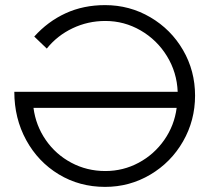

<svg xmlns="http://www.w3.org/2000/svg" viewBox="-20 -725 825 751"><path d="M36 -366H675Q672 -442 633 -505.5Q594 -569 530 -606Q466 -643 392 -643Q324 -643 264 -614.5Q204 -586 163 -535L114 -582Q167 -641 236.5 -673Q306 -705 391 -705Q487 -705 568 -657.5Q649 -610 696 -529Q743 -448 743 -351Q743 -254 696 -172Q649 -90 568 -42Q487 6 391 6Q291 6 210 -43Q129 -92 82.5 -177Q36 -262 36 -366ZM671 -303H111Q120 -234 159 -177.5Q198 -121 259 -88.5Q320 -56 392 -56Q462 -56 522.5 -88.5Q583 -121 622.5 -177.5Q662 -234 671 -303Z"/></svg>

Font: Gontserrat Light
Style: Regular
Weight: 300
Designer: Julieta Ulanovsky
Foundry: Julieta Ulanovsky
Version: Version 6.001